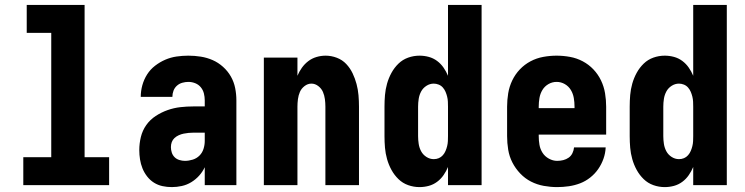

<svg xmlns="http://www.w3.org/2000/svg" viewBox="-20 -755 3040 783"><path d="M75 0V-114H189V-621H89V-735H325V-114H425V0Z M681 8Q661 8 642.5 4Q624 0 608 -10Q592 -20 580 -35.5Q568 -51 561 -68.5Q554 -86 551 -105Q548 -124 548 -143Q548 -170 554.5 -196.5Q561 -223 576.5 -245Q592 -267 615 -282Q638 -297 663.5 -306Q689 -315 715.5 -318Q742 -321 769 -321H815V-346Q815 -360 811.5 -374Q808 -388 799 -399Q790 -410 776.5 -415.5Q763 -421 748 -421Q736 -421 723.5 -417.5Q711 -414 701.5 -405.5Q692 -397 687.5 -385Q683 -373 683 -360H554Q554 -384 560.5 -407.5Q567 -431 580 -451.5Q593 -472 612.5 -487Q632 -502 654 -511.5Q676 -521 700 -524.5Q724 -528 748 -528Q774 -528 799 -524Q824 -520 847 -510Q870 -500 889.5 -482.5Q909 -465 921.5 -443Q934 -421 939 -396Q944 -371 944 -346V0H815V-73Q806 -54 792 -38.5Q778 -23 760 -12Q742 -1 721.5 3.5Q701 8 681 8ZM734 -99Q750 -99 766 -104Q782 -109 793.5 -120.5Q805 -132 810 -148Q815 -164 815 -180V-214H769Q759 -214 749 -213Q739 -212 729 -210Q719 -208 709 -203.5Q699 -199 691.5 -192Q684 -185 680.5 -175.5Q677 -166 677 -155Q677 -144 680.5 -133Q684 -122 692 -114Q700 -106 711.5 -102.5Q723 -99 734 -99Z M1056 0V-520H1193V-446Q1200 -463 1211 -478.5Q1222 -494 1237 -505.5Q1252 -517 1270.5 -522.5Q1289 -528 1308 -528Q1331 -528 1353.5 -519.5Q1376 -511 1392 -494Q1408 -477 1418 -456Q1428 -435 1434 -412.5Q1440 -390 1442 -366.5Q1444 -343 1444 -320V0H1307V-320Q1307 -335 1305 -350.5Q1303 -366 1297 -380Q1291 -394 1278 -404Q1265 -414 1250 -414Q1235 -414 1222 -404Q1209 -394 1203 -380Q1197 -366 1195 -350.5Q1193 -335 1193 -320V0Z M1691 8Q1667 8 1644.5 0Q1622 -8 1605 -24.5Q1588 -41 1576.5 -62Q1565 -83 1558.5 -106Q1552 -129 1550 -152.5Q1548 -176 1548 -200V-320Q1548 -344 1550 -367.5Q1552 -391 1558.5 -414Q1565 -437 1576.5 -458Q1588 -479 1605 -495.5Q1622 -512 1644.5 -520Q1667 -528 1691 -528Q1710 -528 1728.5 -523Q1747 -518 1762.5 -506.5Q1778 -495 1789 -479Q1800 -463 1807 -446V-735H1944V0H1807V-74Q1800 -57 1789 -41Q1778 -25 1762.5 -13.5Q1747 -2 1728.5 3Q1710 8 1691 8ZM1749 -106Q1760 -106 1769.5 -110Q1779 -114 1786 -122Q1793 -130 1797 -139.5Q1801 -149 1803.5 -159Q1806 -169 1806.5 -179.5Q1807 -190 1807 -200V-320Q1807 -330 1806.5 -340.5Q1806 -351 1803.5 -361Q1801 -371 1797 -380.5Q1793 -390 1786 -398Q1779 -406 1769 -410Q1759 -414 1749 -414Q1733 -414 1719 -405Q1705 -396 1697.5 -382Q1690 -368 1687.5 -352Q1685 -336 1685 -320V-200Q1685 -184 1687.5 -168Q1690 -152 1697.5 -138Q1705 -124 1719 -115Q1733 -106 1749 -106Z M2252 8Q2225 8 2197.5 3Q2170 -2 2145.5 -14.5Q2121 -27 2101.5 -47.5Q2082 -68 2069.5 -92.5Q2057 -117 2052.5 -144.5Q2048 -172 2048 -200V-320Q2048 -347 2052.5 -374.5Q2057 -402 2069 -427Q2081 -452 2100 -472Q2119 -492 2143.5 -505Q2168 -518 2195.5 -523Q2223 -528 2250 -528Q2277 -528 2304.5 -523Q2332 -518 2356.5 -505Q2381 -492 2400 -472Q2419 -452 2431 -427Q2443 -402 2447.5 -374.5Q2452 -347 2452 -320V-206H2177V-200Q2177 -182 2180 -164.5Q2183 -147 2192.5 -132Q2202 -117 2218.5 -108Q2235 -99 2252 -99Q2265 -99 2277 -102Q2289 -105 2299 -112Q2309 -119 2314.5 -130.5Q2320 -142 2321 -154H2450Q2449 -130 2441 -107.5Q2433 -85 2419.5 -65.5Q2406 -46 2387 -31Q2368 -16 2346 -7.5Q2324 1 2300 4.5Q2276 8 2252 8ZM2323 -314V-320Q2323 -338 2320 -355.5Q2317 -373 2308 -388Q2299 -403 2283.5 -412Q2268 -421 2250 -421Q2232 -421 2216.5 -412Q2201 -403 2192 -388Q2183 -373 2180 -355.5Q2177 -338 2177 -320V-314Z M2691 8Q2667 8 2644.5 0Q2622 -8 2605 -24.5Q2588 -41 2576.5 -62Q2565 -83 2558.5 -106Q2552 -129 2550 -152.5Q2548 -176 2548 -200V-320Q2548 -344 2550 -367.5Q2552 -391 2558.5 -414Q2565 -437 2576.5 -458Q2588 -479 2605 -495.5Q2622 -512 2644.5 -520Q2667 -528 2691 -528Q2710 -528 2728.5 -523Q2747 -518 2762.5 -506.5Q2778 -495 2789 -479Q2800 -463 2807 -446V-735H2944V0H2807V-74Q2800 -57 2789 -41Q2778 -25 2762.5 -13.5Q2747 -2 2728.5 3Q2710 8 2691 8ZM2749 -106Q2760 -106 2769.5 -110Q2779 -114 2786 -122Q2793 -130 2797 -139.5Q2801 -149 2803.5 -159Q2806 -169 2806.5 -179.5Q2807 -190 2807 -200V-320Q2807 -330 2806.5 -340.5Q2806 -351 2803.5 -361Q2801 -371 2797 -380.5Q2793 -390 2786 -398Q2779 -406 2769 -410Q2759 -414 2749 -414Q2733 -414 2719 -405Q2705 -396 2697.5 -382Q2690 -368 2687.5 -352Q2685 -336 2685 -320V-200Q2685 -184 2687.5 -168Q2690 -152 2697.5 -138Q2705 -124 2719 -115Q2733 -106 2749 -106Z"/></svg>

Font: Iosevka Curly Heavy
Style: Regular
Weight: 900
Monospace: yes
Designer: Belleve Invis
Foundry: Belleve Invis
Version: Version 22.1.2; ttfautohint (v1.8.4)